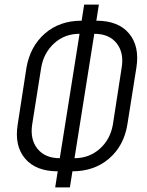

<svg xmlns="http://www.w3.org/2000/svg" viewBox="-20 -790 640 835"><path d="M220 25 231 -45Q136 -45 89 -100.5Q42 -156 57 -249L95 -495Q111 -588 175 -644Q239 -700 335 -700L346 -770H410L399 -700Q495 -700 541.5 -644Q588 -588 573 -495L534 -249Q519 -156 454.5 -100.5Q390 -45 295 -45L284 25ZM240 -102 326 -643Q261 -643 215.5 -601.5Q170 -560 159 -495L120 -249Q110 -184 143 -143Q176 -102 240 -102ZM304 -102Q368 -102 414 -143Q460 -184 471 -249L509 -495Q520 -560 487.5 -601.5Q455 -643 390 -643Z"/></svg>

Font: NKDuy Mono ExtraLight
Style: Italic
Weight: 200
Italic angle: -9°
Monospace: yes
Designer: NKDuy
Foundry: NKDuy
Version: Version 2.251; ttfautohint (v1.8.4.7-5d5b)